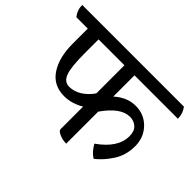

<svg xmlns="http://www.w3.org/2000/svg" viewBox="-162 -849 1107 1107"><g transform="rotate(45 391.0 -295.5)"><path d="M464 -537V-364Q524 -418 593.5 -418Q663 -418 709.5 -370Q756 -322 756 -250Q756 -178 720 -122Q684 -66 638 -30Q604 -50 579 -95Q692 -174 692 -268Q692 -310 669.5 -330Q647 -350 615 -350Q540 -350 464 -241V20Q435 20 408.5 8.5Q382 -3 382 -16V-200Q323 -165 262 -165Q174 -165 128.5 -233.5Q83 -302 83 -414V-537H-10Q-36 -569 -36 -611H793Q818 -579 818 -537ZM171 -537V-425Q171 -312 187.5 -268Q204 -224 244 -224Q284 -224 320 -247Q356 -270 382 -308V-537Z"/></g></svg>

Font: Karma Medium
Style: Regular
Weight: 500
Designer: Joana Correia
Foundry: Indian Type Foundry
Version: Version 1.202;PS 1.0;hotconv 1.0.78;makeotf.lib2.5.61930; tt